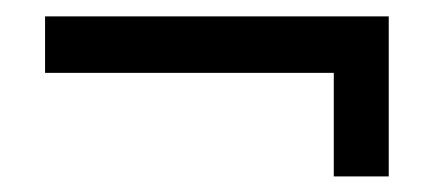

<svg xmlns="http://www.w3.org/2000/svg" viewBox="-20 -370 540 239"><path d="M36.1 -349.6H463.9V-150.4H395.5V-279.3H36.1Z"/></svg>

Font: BabelStone Coelbren y Beirdd
Style: Regular
Weight: 400
Designer: Andrew West
Foundry: BabelStone
Version: Version 1.00;September 27, 2022